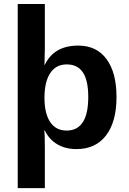

<svg xmlns="http://www.w3.org/2000/svg" viewBox="-20 -745 651 972"><path d="M69.8 -724.6H207V-499L205.1 -417H207Q253.4 -514.2 376 -514.2Q469.2 -514.2 519.5 -445.6Q569.8 -377 569.8 -253.9Q569.8 -128.4 516.8 -59.3Q463.9 9.8 367.2 9.8Q311.5 9.8 270.3 -14.4Q229 -38.6 207 -84H204.1Q207 -69.3 207 4.9V207.5H69.8ZM426.8 -253.9Q426.8 -337.9 399.7 -378.4Q372.6 -418.9 317.9 -418.9Q262.7 -418.9 233.9 -374.3Q205.1 -329.6 205.1 -250Q205.1 -170.4 234.1 -127.2Q263.2 -84 316.9 -84Q426.8 -84 426.8 -253.9Z"/></svg>

Font: TypoPRO Liberation Sans
Style: Bold
Weight: 700
Designer: Steve Matteson
Foundry: Ascender Corporation
Version: Version 2.00.1